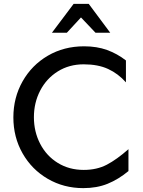

<svg xmlns="http://www.w3.org/2000/svg" viewBox="-20 -957 739 991"><path d="M412 -80Q337 -80 278.5 -116Q220 -152 187.5 -214.5Q155 -277 155 -352Q155 -427 187.5 -489.5Q220 -552 278.5 -588.5Q337 -625 412 -625Q486 -625 538 -601Q590 -577 630 -532V-645Q585 -680 532.5 -699Q480 -718 414 -718Q310 -718 227 -669.5Q144 -621 96.5 -537Q49 -453 49 -351Q49 -249 96.5 -165.5Q144 -82 226.5 -34Q309 14 410 14Q480 14 535.5 -8.5Q591 -31 643 -74V-187Q583 -134 531.5 -107Q480 -80 412 -80ZM438 -937H360L248 -788H325L398 -867L473 -788H549Z"/></svg>

Font: Geom
Style: Regular
Weight: 400
Version: Version 1.102